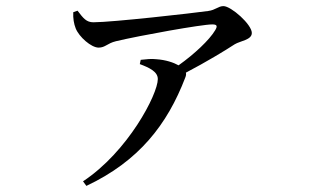

<svg xmlns="http://www.w3.org/2000/svg" viewBox="-20 -550 1040 629"><path d="M438 -340C470 -328 497 -315 497 -291C497 -241 399 -53 252 44L263 59C435 -22 528 -142 587 -296C590 -303 590 -308 589 -312C654 -346 717 -384 749 -405C767 -416 805 -419 805 -442C805 -470 737 -530 712 -530C695 -530 686 -517 662 -514C613 -507 347 -477 286 -477C263 -477 253 -490 234 -515L220 -510C219 -490 222 -472 228 -457C239 -429 279 -394 303 -394C325 -394 331 -408 360 -415C440 -434 641 -470 675 -470C690 -470 694 -466 685 -451C666 -419 617 -373 565 -336C549 -345 523 -354 492 -356C476 -358 460 -356 441 -354Z"/></svg>

Font: Noto Serif KR Medium
Style: Regular
Weight: 500
Designer: Ryoko NISHIZUKA 西塚涼子 (kana & ideographs); Frank Grießhammer (Latin, Greek & Cyrillic); Wenlong ZHANG 张文龙 (bopomofo); San
Foundry: Adobe
Version: Version 2.001;hotconv 1.1.0;makeotfexe 2.6.0